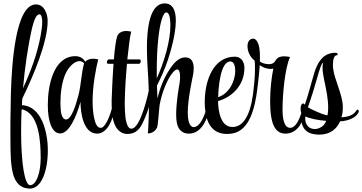

<svg xmlns="http://www.w3.org/2000/svg" viewBox="-20 -780 2128 1128"><path d="M156 328C224 328 261 223 261 103C261 -4 224 -157 109 -162C109 -175 110 -188 111 -201C178 -338 260 -534 260 -657C260 -697 241 -754 191 -754C71 -754 49 -407 44 -231C41 -88 41 -44 41 -4C41 75 42 135 44 158C50 230 61 327 156 328ZM115 -261C126 -381 143 -505 169 -618C180 -664 195 -696 211 -696H212C223 -695 228 -677 228 -651C228 -629 224 -601 219 -572C199 -463 161 -361 115 -261ZM157 308C124 308 104 174 104 -8C104 -50 105 -93 107 -138C211 -116 219 54 219 149C219 235 193 308 157 308Z M551 5C611 5 646 -82 650 -135V-139C650 -148 648 -151 645 -151C642 -151 638 -147 637 -142C629 -113 619 -86 609 -67C594 -38 582 -29 571 -29H570C532 -29 524 -134 524 -184V-188C524 -278 545 -385 557 -431C546 -434 536 -435 528 -435C505 -435 489 -427 480 -417C470 -438 448 -450 423 -450C293 -450 261 -274 261 -168V-158C261 -72 284 4 333 4H334C385 4 428 -92 453 -182C453 -118 469 5 551 5ZM368 -78C354 -78 340 -94 337 -134C336 -147 335 -162 335 -177C335 -234 344 -302 366 -349C383 -386 417 -421 447 -421C457 -421 466 -417 474 -408C457 -347 457 -282 441 -221C425 -159 399 -78 368 -78Z M728 7C802 7 819 -59 843 -116C847 -126 851 -140 855 -152C855 -126 854 -101 853 -75C851 -36 851 -6 848 4C865 4 888 -3 902 -29C909 -41 914 -142 918 -165C933 -244 964 -313 989 -346C1003 -365 1014 -372 1021 -372C1034 -372 1038 -352 1038 -329C1038 -317 1037 -304 1035 -292C1028 -252 1015 -172 1015 -109C1015 -90 1016 -72 1019 -58C1026 -20 1051 5 1087 5H1089C1144 5 1175 -38 1194 -85C1200 -100 1204 -115 1205 -125V-129C1205 -136 1203 -139 1200 -139C1196 -139 1191 -134 1189 -128C1183 -111 1178 -97 1172 -85C1164 -68 1152 -48 1135 -38C1129 -35 1124 -33 1119 -33C1105 -33 1094 -45 1088 -68C1085 -81 1083 -98 1083 -117C1083 -197 1109 -313 1113 -334C1116 -346 1118 -363 1118 -379C1118 -411 1108 -443 1068 -443C1028 -443 998 -405 978 -375C942 -321 920 -263 905 -202L902 -277C925 -322 948 -374 965 -424C976 -458 1013 -572 1013 -659C1013 -715 997 -760 947 -760C859 -760 843 -611 843 -496C843 -449 846 -407 847 -385C850 -339 853 -293 854 -247C854 -247 808 -24 752 -24C736 -24 724 -42 717 -90C714 -115 713 -144 713 -167V-184C714 -249 719 -331 726 -405H796C803 -405 807 -413 807 -420C807 -426 805 -431 799 -431H728C736 -507 744 -571 751 -594C741 -596 731 -598 723 -598C694 -598 676 -585 670 -570C661 -548 654 -493 649 -431H620C613 -431 608 -422 608 -415C608 -410 610 -405 616 -405H647C640 -313 637 -215 636 -192V-168C636 -128 639 -73 660 -36C677 -6 702 7 728 7ZM901 -319V-358C901 -425 903 -493 911 -563C920 -642 937 -707 957 -707C973 -707 980 -679 981 -640V-630C981 -539 945 -417 901 -319Z M1313 7C1336 7 1358 3 1377 -6C1468 -50 1486 -205 1496 -293C1500 -328 1504 -364 1506 -397C1524 -384 1547 -375 1570 -375C1575 -375 1581 -376 1586 -377C1576 -332 1567 -257 1567 -185C1567 -121 1574 -61 1595 -29C1609 -8 1628 5 1657 5C1715 5 1761 -43 1771 -135V-140C1771 -148 1769 -151 1766 -151C1763 -151 1759 -147 1758 -142C1750 -113 1727 -29 1685 -29C1651 -29 1640 -78 1640 -134V-143C1640 -219 1653 -378 1684 -445C1671 -448 1660 -449 1651 -449H1644C1609 -447 1603 -430 1593 -416C1585 -406 1572 -403 1559 -403C1543 -403 1521 -408 1507 -418V-440C1507 -458 1507 -474 1505 -488C1500 -532 1483 -553 1468 -553C1445 -553 1434 -533 1434 -508C1434 -480 1448 -445 1476 -424C1478 -410 1478 -394 1478 -378C1478 -353 1477 -325 1474 -297C1467 -222 1453 -34 1345 -34C1277 -34 1262 -125 1261 -186C1339 -208 1416 -275 1416 -382C1416 -413 1399 -447 1360 -447C1234 -447 1183 -308 1183 -182C1183 -171 1183 -159 1184 -148C1190 -68 1220 7 1313 7ZM1261 -209C1261 -211 1261 -213 1262 -215C1263 -251 1272 -419 1333 -419C1355 -419 1362 -390 1362 -365C1362 -299 1323 -228 1261 -209Z M1856 11C1921 11 1959 -24 1978 -67C2030 -70 2071 -89 2086 -119C2087 -121 2088 -124 2088 -126C2088 -132 2084 -136 2080 -136C2078 -136 2076 -135 2075 -133C2067 -120 2057 -109 2038 -101C2023 -95 2005 -92 1986 -91C1992 -110 1994 -130 1994 -148V-153C1994 -221 1945 -311 1937 -378C1936 -385 1936 -393 1936 -400C1936 -428 1942 -454 1957 -455C1962 -455 1964 -458 1964 -462C1964 -465 1962 -468 1956 -469C1953 -469 1949 -470 1946 -470C1927 -470 1905 -463 1890 -453C1845 -423 1828 -360 1815 -312C1803 -270 1788 -214 1771 -165C1768 -169 1764 -172 1763 -172H1762C1751 -172 1746 -158 1746 -142C1746 -131 1748 -119 1752 -112C1750 -101 1750 -90 1750 -87C1750 -13 1796 11 1856 11ZM1904 -102C1881 -107 1860 -115 1843 -123C1824 -131 1804 -140 1789 -150C1810 -209 1829 -271 1845 -328C1853 -357 1868 -410 1878 -411C1876 -402 1875 -392 1875 -382C1875 -340 1891 -288 1901 -226C1905 -200 1908 -174 1908 -149C1908 -133 1907 -117 1904 -102ZM1829 -22C1796 -22 1773 -45 1773 -85C1773 -88 1774 -92 1774 -96C1801 -83 1847 -74 1896 -70C1896 -69 1895 -68 1895 -67C1884 -38 1857 -24 1833 -22Z"/></svg>

Font: Style Script
Style: Regular
Weight: 400
Designer: Robert E. Leuschke
Foundry: Robert E. Leuschke
Version: Version 1.010